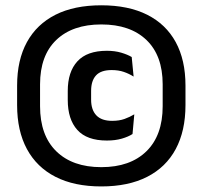

<svg xmlns="http://www.w3.org/2000/svg" viewBox="-20 -672 746 707"><path d="M353 14.5Q253.5 14.5 184.5 -20.8Q115.5 -56 79.2 -123Q43 -190 43 -285V-357Q43 -451 79.2 -517Q115.5 -583 184.5 -617.8Q253.5 -652.5 353 -652.5Q452.5 -652.5 521.8 -617.8Q591 -583 627 -517Q663 -451 663 -357V-285Q663 -190 627 -123Q591 -56 521.8 -20.8Q452.5 14.5 353 14.5ZM373.5 -154.5Q300 -154.5 264.8 -193.5Q229.5 -232.5 229.5 -304V-337Q229.5 -407.5 265 -446.2Q300.5 -485 373.5 -485Q403 -485 426.5 -478Q450 -471 465 -462L472 -390Q455.5 -400.5 436 -407.2Q416.5 -414 391 -414Q351.5 -414 333.5 -394.2Q315.5 -374.5 315.5 -337.5V-305Q315.5 -267.5 334.8 -247.2Q354 -227 393 -227Q419 -227 438.5 -234Q458 -241 474.5 -251L468 -178.5Q452.5 -168.5 428.5 -161.5Q404.5 -154.5 373.5 -154.5ZM353 -56.5Q459.5 -56.5 519.2 -115Q579 -173.5 579 -281V-361.5Q579 -467.5 519.2 -524.8Q459.5 -582 353 -582Q247 -582 187.2 -524.8Q127.5 -467.5 127.5 -361.5V-281Q127.5 -173.5 187.2 -115Q247 -56.5 353 -56.5Z"/></svg>

Font: Anek Bangla SemiBold
Style: Regular
Weight: 600
Designer: Sulekha Rajkumar (Bangla), Yesha Goshar (Latin)
Foundry: Ek Type
Version: Version 1.003